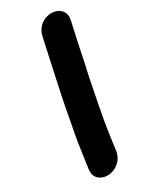

<svg xmlns="http://www.w3.org/2000/svg" viewBox="-189 -772 661 823"><g transform="rotate(-30 141.0 -361.0)"><path d="M27 -63Q24 -36 36.5 -21Q49 -6 69 -1.5Q89 3 110.5 -4Q132 -11 148.5 -29Q165 -47 169 -75Q174 -114 178.5 -146Q183 -178 189 -212.5Q195 -247 204 -293Q217 -361 226 -404Q231 -425 238.5 -460.5Q246 -496 254 -535Q262 -574 269.5 -606.5Q277 -639 280 -654Q286 -681 275 -697.5Q264 -714 244.5 -720Q225 -726 203 -721Q181 -716 163.5 -699Q146 -682 140 -654L114 -534L85 -399Q81 -380 75 -350Q69 -320 63 -286Q57 -252 51 -221Q45 -190 42 -167Q35 -122 27 -63Z"/></g></svg>

Font: Balsamiq Sans
Style: Bold Italic
Weight: 700
Italic angle: -12°
Designer: Michael Angeles
Foundry: Balsamiq SRL
Version: Version 1.020; ttfautohint (v1.8.4.7-5d5b);gftools[0.9.26]